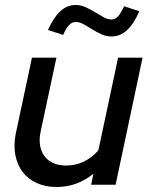

<svg xmlns="http://www.w3.org/2000/svg" viewBox="-20 -740 596 769"><path d="M206 -509 143 -214Q130 -153 158 -115Q186 -77 245 -77Q282 -77 315 -92.5Q348 -108 374 -138L453 -509H551L443 0H345L354 -44Q322 -18 285 -4.5Q248 9 207 9Q162 9 127 -7Q92 -23 70.5 -51.5Q49 -80 41.5 -119Q34 -158 43 -204L108 -509ZM233 -600 172 -620Q195 -671 222 -695.5Q249 -720 283 -720Q304 -720 323.5 -711Q343 -702 361 -691Q379 -680 395 -671Q411 -662 426 -662Q441 -662 452 -673.5Q463 -685 477 -715L538 -695Q516 -644 488.5 -619Q461 -594 427 -594Q405 -594 385.5 -603Q366 -612 348.5 -623Q331 -634 315 -643Q299 -652 283 -652Q269 -652 257 -640Q245 -628 233 -600Z"/></svg>

Font: Red Hat Display Medium
Style: Italic
Weight: 500
Italic angle: -12°
Designer: Pentagram / MCKL
Foundry: Pentagram / MCKL
Version: Version 1.003; Red Hat Display Medium Italic